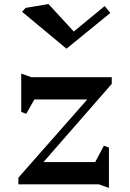

<svg xmlns="http://www.w3.org/2000/svg" viewBox="-20 -912 644 950"><path d="M451 -110 494 -191 519 -182V18L469 0H71V-33L412 -420H150L110 -349L85 -358V-548L135 -530H533V-497L195 -110ZM309 -671 89 -854 107 -873 220 -892 345 -756 498 -882 526 -848Z"/></svg>

Font: Inknut Antiqua Light
Style: Regular
Weight: 300
Designer: Claus Eggers Sørensen
Foundry: Claus Eggers Sørensen
Version: Version 1.003; ttfautohint (v1.8.2) -l 8 -r 50 -G 200 -x 14 